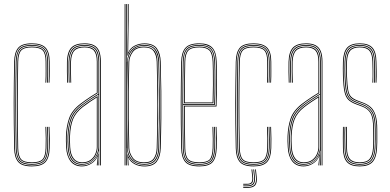

<svg xmlns="http://www.w3.org/2000/svg" viewBox="-20 -820 1933 952"><path d="M138.2 5Q88.5 5 69.9 -17.2Q51.2 -39.5 50.2 -85Q49 -151 48.4 -205.6Q47.8 -260.2 47.9 -309.5Q48 -358.8 48.6 -408.4Q49.2 -458 50.2 -514Q51.2 -560.5 69.9 -582.8Q88.5 -605 138.2 -605Q185.5 -605 205.9 -583.9Q226.2 -562.8 226.2 -514Q226.2 -490.8 226.5 -466.4Q226.8 -442 225.2 -410H221.2Q222.8 -442 222.5 -466.4Q222.2 -490.8 222.2 -514Q222.2 -561 203 -581Q183.8 -601 138.2 -601Q90.2 -601 72.8 -579.9Q55.2 -558.8 54.2 -514Q53.2 -458.5 52.6 -407.4Q52 -356.2 52 -305.4Q52 -254.5 52.5 -200.4Q53 -146.2 54.2 -85Q55.2 -41 72.9 -20Q90.5 1 138.2 1Q182.8 1 201.8 -18.4Q220.8 -37.8 222.2 -85Q223 -108.2 222.9 -133.1Q222.8 -158 221.2 -191H225.2Q226.8 -159.2 226.9 -133Q227 -106.8 226.2 -85Q224.8 -37 205.1 -16Q185.5 5 138.2 5ZM138.2 -3Q92.8 -3 76 -22.2Q59.2 -41.5 58.2 -85Q57.2 -145 56.6 -198.5Q56 -252 56 -302.9Q56 -353.8 56.6 -405.6Q57.2 -457.5 58.2 -514Q59.2 -557.8 75.8 -577.4Q92.2 -597 138.2 -597Q182 -597 200.1 -578.2Q218.2 -559.5 218.2 -514Q218.2 -495 218.5 -468.5Q218.8 -442 217.2 -410H213.2Q214.8 -442 214.5 -468.5Q214.2 -495 214.2 -514Q214.2 -558 197.4 -575.5Q180.5 -593 138.2 -593Q95.2 -593 79.1 -575Q63 -557 62.2 -513.8Q61.2 -458.5 60.6 -407.2Q60 -356 60 -305.1Q60 -254.2 60.5 -200.2Q61 -146.2 62.2 -85.2Q63 -42.5 79.2 -24.8Q95.5 -7 138.2 -7Q180.2 -7 196.5 -24.4Q212.8 -41.8 214.2 -85.2Q215 -108 214.9 -133.5Q214.8 -159 213.2 -191H217.2Q218.8 -154.5 218.9 -129.6Q219 -104.8 218.2 -85.2Q216.5 -40 199.2 -21.5Q182 -3 138.2 -3ZM138.2 -11Q97.5 -11 82.2 -27.5Q67 -44 66.2 -85.2Q65.2 -145 64.6 -198.6Q64 -252.2 64 -303.4Q64 -354.5 64.6 -406.2Q65.2 -458 66.2 -513.8Q67 -555.8 82.2 -572.4Q97.5 -589 138.2 -589Q178.8 -589 194.5 -572.6Q210.2 -556.2 210.2 -514Q210.2 -490.5 210.5 -466.2Q210.8 -442 209.2 -410H205.2Q206.8 -442 206.5 -466.2Q206.2 -490.5 206.2 -514Q206.2 -554.5 191.6 -569.8Q177 -585 138.2 -585Q99 -585 85 -569.4Q71 -553.8 70.2 -513.8Q69.2 -459 68.6 -407.8Q68 -356.5 68 -305.4Q68 -254.2 68.5 -200.1Q69 -146 70.2 -85.2Q71 -46 85 -30.5Q99 -15 138.2 -15Q176.2 -15 190.6 -29.9Q205 -44.8 206.2 -85.5Q207 -108.5 206.9 -133.6Q206.8 -158.8 205.2 -191H209.2Q210.8 -157.8 210.9 -132.4Q211 -107 210.2 -85.5Q209 -43 193.4 -27Q177.8 -11 138.2 -11Z M476 0V-514Q476 -560.8 458.1 -580.9Q440.2 -601 399 -601Q355 -601 336.2 -580.2Q317.5 -559.5 316 -514Q315.2 -490.8 315.8 -463.8Q316.2 -436.8 317 -410H313Q312.2 -436.8 311.8 -464.5Q311.2 -492.2 312 -514Q313.5 -562.8 333.6 -583.9Q353.8 -605 399 -605Q428 -605 445.8 -595.8Q463.5 -586.5 471.8 -566.5Q480 -546.5 480 -514V0ZM386 -7Q415.5 -7 433.5 -21Q451.5 -35 459.8 -54.8Q468 -74.5 468 -91.2V-350.8Q450.8 -340.8 427.2 -325.2Q403.8 -309.8 385.2 -295.2Q347.8 -266.2 334.4 -230.5Q321 -194.8 319 -144.8Q318.5 -129.5 318.8 -121.5Q319 -113.5 320 -90.5Q322 -50.2 339.2 -28.6Q356.5 -7 386 -7ZM386 -11Q358.8 -11 342.4 -31.1Q326 -51.2 324 -90.8Q323 -109.5 322.8 -120Q322.5 -130.5 323 -144.8Q325 -198.2 339.4 -232.1Q353.8 -266 388.2 -292.5Q404.2 -305 425 -319Q445.8 -333 464 -343.8V-91.2Q464 -74.5 456.5 -55.8Q449 -37 431.9 -24Q414.8 -11 386 -11ZM386 -15Q412.8 -15 429 -27.1Q445.2 -39.2 452.6 -57Q460 -74.8 460 -91.2V-336.8Q445.5 -327.8 426.6 -315.1Q407.8 -302.5 390.2 -289Q355.5 -262 342.2 -228.6Q329 -195.2 327 -144.5Q326.5 -129.8 326.8 -122Q327 -114.2 328 -90.8Q330 -54.5 345 -34.8Q360 -15 386 -15ZM386 5Q349.8 5 330 -20.2Q310.2 -45.5 308 -90Q307 -108.5 306.8 -120.2Q306.5 -132 307 -145Q308.8 -192 321.9 -231.8Q335 -271.5 378 -304.8Q389.5 -313.5 403 -323Q416.5 -332.5 431 -342Q445.5 -351.5 460 -360V-514Q460 -552 445.9 -568.5Q431.8 -585 399 -585Q364 -585 348.6 -568.2Q333.2 -551.5 332 -513.5Q331.2 -490.8 331.8 -465.6Q332.2 -440.5 333 -410H329Q328.2 -438 327.8 -465.1Q327.2 -492.2 328 -513.5Q329.2 -552.2 344.9 -570.6Q360.5 -589 399 -589Q434 -589 449 -571.6Q464 -554.2 464 -514V-357.8Q442 -344.8 420.4 -330.2Q398.8 -315.8 380 -301.2Q339.2 -269.5 326 -231.1Q312.8 -192.8 311 -145Q310.5 -129.8 310.8 -121.5Q311 -113.2 312 -90.2Q314.2 -46.2 333.5 -22.6Q352.8 1 386 1Q414.2 1 436 -14.6Q457.8 -30.2 466.8 -57.5H467.8L464.5 -6V0H460.2V-4.8L464.8 -44.5H463.8Q454.2 -21.8 432.4 -8.4Q410.5 5 386 5ZM468.2 0V-10L469.8 -72.2H468.8Q464.2 -45.8 441.9 -24.4Q419.5 -3 386 -3Q354.2 -3 336.2 -25.6Q318.2 -48.2 316 -90.5Q315 -109 314.8 -120Q314.5 -131 315 -144.8Q316.8 -191.8 329.4 -229.2Q342 -266.8 383 -298.5Q396.2 -308.8 411.4 -319Q426.5 -329.2 441.2 -338.6Q456 -348 468 -355V-514Q468 -556.5 452 -574.8Q436 -593 399 -593Q360.2 -593 342.8 -574.6Q325.2 -556.2 324 -513.8Q323.2 -490.5 323.8 -463.8Q324.2 -437 325 -410H321Q320.2 -437.5 319.8 -464.9Q319.2 -492.2 320 -513.8Q321.2 -557.8 339.4 -577.4Q357.5 -597 399 -597Q438 -597 455 -577.8Q472 -558.5 472 -514V0Z M598 0V-800H602V0ZM606 0V-800H610V-608.5L609.2 -513.5H610.2Q611.8 -551.8 634.6 -574.4Q657.5 -597 695.5 -597Q735 -597 751.5 -574.5Q768 -552 769 -513.8Q771 -444.5 771.8 -375.5Q772.5 -306.5 771.9 -234.8Q771.2 -163 769 -85.2Q768 -45.8 750.8 -24.4Q733.5 -3 695.5 -3Q657.8 -3 634.4 -25Q611 -47 610 -85.2H609L610 0ZM695 -7Q731 -7 747.5 -27.1Q764 -47.2 765 -85.5Q768.5 -202.5 768.2 -305.8Q768 -409 765 -513.5Q764 -546.5 749.6 -569.8Q735.2 -593 695.2 -593Q665.8 -593 648 -580.4Q630.2 -567.8 622 -549.4Q613.8 -531 613.2 -513.5Q611.2 -435 610.6 -366.1Q610 -297.2 610.6 -229.1Q611.2 -161 613 -84.5Q613.5 -67.8 621.6 -49.8Q629.8 -31.8 647.6 -19.4Q665.5 -7 695 -7ZM694.8 -11Q653.2 -11 635.5 -35.2Q617.8 -59.5 617 -85.5Q615 -159.8 614.2 -229.9Q613.5 -300 614.2 -369.9Q615 -439.8 617 -513.5Q617.8 -539 635 -564Q652.2 -589 694.8 -589Q726.8 -589 743.4 -570.9Q760 -552.8 761 -513.5Q763.2 -438.8 763.9 -369.5Q764.5 -300.2 763.9 -230.8Q763.2 -161.2 761 -85.5Q760 -52.2 745.5 -31.6Q731 -11 694.8 -11ZM694.5 -15Q728.5 -15 742.2 -34.4Q756 -53.8 757 -85.8Q760.2 -197.8 760.2 -298.8Q760.2 -399.8 757 -513.5Q756 -545.5 742.4 -565.2Q728.8 -585 694.5 -585Q655 -585 638.4 -561.8Q621.8 -538.5 621 -513.5Q619 -438.2 618.2 -369.1Q617.5 -300 618.2 -230.8Q619 -161.5 621 -85.8Q621.8 -61 638.4 -38Q655 -15 694.5 -15ZM696 5.2Q668.8 5.2 647.4 -6.2Q626 -17.8 616.8 -37.2H615.8L617.5 -4.8L618 0H614L611.2 -57.5H612.2Q617 -32.8 639.5 -15.8Q662 1.2 695.8 1.2Q739 1.2 755.4 -23Q771.8 -47.2 772.8 -84.8Q775 -165.5 775.8 -234Q776.5 -302.5 775.9 -369.9Q775.2 -437.2 772.8 -513.8Q771.8 -549 756.2 -574.9Q740.8 -600.8 696 -600.8Q667 -600.8 644.2 -587.1Q621.5 -573.5 613.2 -543.5H611.5L613.8 -668.5V-800H617.8V-717L615.5 -560.2H616.5Q626 -582.8 648.2 -593.8Q670.5 -604.8 696 -604.8Q740.2 -604.8 758 -579.8Q775.8 -554.8 776.8 -513.8Q779 -437 779.8 -368.8Q780.5 -300.5 779.9 -231.8Q779.2 -163 776.8 -84.8Q775.5 -43.8 757.8 -19.2Q740 5.2 696 5.2Z M968.5 5Q917 5 898.2 -17.4Q879.5 -39.8 878.5 -85Q877.2 -151 876.6 -205.6Q876 -260.2 876.1 -309.5Q876.2 -358.8 876.9 -408.4Q877.5 -458 878.5 -514Q879.5 -559.5 898.8 -582.2Q918 -605 968.5 -605Q1012.5 -605 1032.5 -584Q1052.5 -563 1054.2 -515.8Q1055 -498.5 1055.4 -475.2Q1055.8 -452 1055.9 -423.6Q1056 -395.2 1055.4 -362.1Q1054.8 -329 1053.5 -292H896.2Q896.2 -249.2 896.5 -216.1Q896.8 -183 897.4 -152Q898 -121 898.5 -85.2Q899.2 -45.8 913.6 -30.4Q928 -15 968.5 -15Q1005.2 -15 1019 -28.9Q1032.8 -42.8 1034.5 -85.8Q1035.2 -103.2 1035.1 -131Q1035 -158.8 1033.5 -191H1037.5Q1039 -160 1039.1 -131.6Q1039.2 -103.2 1038.5 -85.8Q1036.8 -40.8 1021.5 -25.9Q1006.2 -11 968.5 -11Q926.2 -11 910.8 -27.4Q895.2 -43.8 894.5 -85.2Q894 -117.8 893.4 -149.5Q892.8 -181.2 892.5 -216.9Q892.2 -252.5 892.2 -296H1049.8Q1051 -336 1051.5 -369.4Q1052 -402.8 1052 -429.9Q1052 -457 1051.5 -478.4Q1051 -499.8 1050.2 -515.8Q1048.5 -565.5 1027.5 -583.2Q1006.5 -601 968.5 -601Q919.8 -601 901.6 -579.5Q883.5 -558 882.5 -514Q881.5 -458.8 880.9 -407.4Q880.2 -356 880.2 -304.9Q880.2 -253.8 880.8 -199.8Q881.2 -145.8 882.5 -85Q883.5 -40 901.8 -19.5Q920 1 968.5 1Q1011.2 1 1029.8 -17.1Q1048.2 -35.2 1050.5 -85.2Q1051 -96.5 1051.1 -113.2Q1051.2 -130 1050.9 -150.1Q1050.5 -170.2 1049.5 -191H1053.5Q1054.8 -162.2 1055.1 -133.9Q1055.5 -105.5 1054.5 -85Q1052.2 -34.8 1033.2 -14.9Q1014.2 5 968.5 5ZM968.5 -3Q921.5 -3 904.5 -22.2Q887.5 -41.5 886.5 -85Q885.5 -144.8 884.9 -198.5Q884.2 -252.2 884.2 -303.4Q884.2 -354.5 884.9 -406.4Q885.5 -458.2 886.5 -514Q887.5 -557.8 905 -577.4Q922.5 -597 968.5 -597Q1009.5 -597 1027.1 -578.1Q1044.8 -559.2 1046.5 -512.8Q1047 -499.8 1047.5 -469.6Q1048 -439.5 1047.9 -396.1Q1047.8 -352.8 1045.8 -300H888.2Q888.2 -233.5 888.9 -184Q889.5 -134.5 890.5 -85.2Q891.2 -41.5 908.4 -24.2Q925.5 -7 968.5 -7Q1008.8 -7 1024.6 -23.2Q1040.5 -39.5 1042.5 -85.5Q1043.2 -102.8 1043.1 -130.9Q1043 -159 1041.5 -191H1045.5Q1046.8 -165.8 1047.1 -136.2Q1047.5 -106.8 1046.5 -85.5Q1044.5 -37.2 1027.4 -20.1Q1010.2 -3 968.5 -3ZM888.2 -304H1042Q1043.8 -350.5 1044 -392.8Q1044.2 -435 1043.8 -466.6Q1043.2 -498.2 1042.5 -512.8Q1040.8 -558.2 1024 -575.6Q1007.2 -593 968.5 -593Q924.8 -593 908 -574.6Q891.2 -556.2 890.5 -513.8Q889.5 -465.5 888.9 -417.1Q888.2 -368.8 888.2 -304ZM892.2 -308Q892.2 -350.5 892.5 -383.1Q892.8 -415.8 893.4 -446.4Q894 -477 894.5 -513.8Q895.2 -555 911.1 -572Q927 -589 968.5 -589Q1003.5 -589 1020.1 -573.5Q1036.8 -558 1038.5 -513Q1039 -500 1039.5 -470.9Q1040 -441.8 1039.9 -400.1Q1039.8 -358.5 1038 -308ZM896.2 -312H1034.2Q1035.8 -357.8 1035.9 -398.5Q1036 -439.2 1035.5 -469.2Q1035 -499.2 1034.5 -513Q1032.8 -555.5 1017.6 -570.2Q1002.5 -585 968.5 -585Q928.2 -585 913.8 -568.9Q899.2 -552.8 898.5 -513.8Q898 -478.5 897.4 -448.2Q896.8 -418 896.5 -385.9Q896.2 -353.8 896.2 -312Z M1237 5Q1187.2 5 1168.6 -17.2Q1150 -39.5 1149 -85Q1147.8 -151 1147.1 -205.6Q1146.5 -260.2 1146.6 -309.5Q1146.8 -358.8 1147.4 -408.4Q1148 -458 1149 -514Q1150 -560.5 1168.6 -582.8Q1187.2 -605 1237 -605Q1284.2 -605 1304.6 -583.9Q1325 -562.8 1325 -514Q1325 -490.8 1325.2 -466.4Q1325.5 -442 1324 -410H1320Q1321.5 -442 1321.2 -466.4Q1321 -490.8 1321 -514Q1321 -561 1301.8 -581Q1282.5 -601 1237 -601Q1189 -601 1171.5 -579.9Q1154 -558.8 1153 -514Q1152 -458.5 1151.4 -407.4Q1150.8 -356.2 1150.8 -305.4Q1150.8 -254.5 1151.2 -200.4Q1151.8 -146.2 1153 -85Q1154 -41 1171.6 -20Q1189.2 1 1237 1Q1281.5 1 1300.5 -18.4Q1319.5 -37.8 1321 -85Q1321.8 -108.2 1321.6 -133.1Q1321.5 -158 1320 -191H1324Q1325.5 -159.2 1325.6 -133Q1325.8 -106.8 1325 -85Q1323.5 -37 1303.9 -16Q1284.2 5 1237 5ZM1237 -3Q1191.5 -3 1174.8 -22.2Q1158 -41.5 1157 -85Q1156 -145 1155.4 -198.5Q1154.8 -252 1154.8 -302.9Q1154.8 -353.8 1155.4 -405.6Q1156 -457.5 1157 -514Q1158 -557.8 1174.5 -577.4Q1191 -597 1237 -597Q1280.8 -597 1298.9 -578.2Q1317 -559.5 1317 -514Q1317 -495 1317.2 -468.5Q1317.5 -442 1316 -410H1312Q1313.5 -442 1313.2 -468.5Q1313 -495 1313 -514Q1313 -558 1296.1 -575.5Q1279.2 -593 1237 -593Q1194 -593 1177.9 -575Q1161.8 -557 1161 -513.8Q1160 -458.5 1159.4 -407.2Q1158.8 -356 1158.8 -305.1Q1158.8 -254.2 1159.2 -200.2Q1159.8 -146.2 1161 -85.2Q1161.8 -42.5 1178 -24.8Q1194.2 -7 1237 -7Q1279 -7 1295.2 -24.4Q1311.5 -41.8 1313 -85.2Q1313.8 -108 1313.6 -133.5Q1313.5 -159 1312 -191H1316Q1317.5 -154.5 1317.6 -129.6Q1317.8 -104.8 1317 -85.2Q1315.2 -40 1298 -21.5Q1280.8 -3 1237 -3ZM1237 -11Q1196.2 -11 1181 -27.5Q1165.8 -44 1165 -85.2Q1164 -145 1163.4 -198.6Q1162.8 -252.2 1162.8 -303.4Q1162.8 -354.5 1163.4 -406.2Q1164 -458 1165 -513.8Q1165.8 -555.8 1181 -572.4Q1196.2 -589 1237 -589Q1277.5 -589 1293.2 -572.6Q1309 -556.2 1309 -514Q1309 -490.5 1309.2 -466.2Q1309.5 -442 1308 -410H1304Q1305.5 -442 1305.2 -466.2Q1305 -490.5 1305 -514Q1305 -554.5 1290.4 -569.8Q1275.8 -585 1237 -585Q1197.8 -585 1183.8 -569.4Q1169.8 -553.8 1169 -513.8Q1168 -459 1167.4 -407.8Q1166.8 -356.5 1166.8 -305.4Q1166.8 -254.2 1167.2 -200.1Q1167.8 -146 1169 -85.2Q1169.8 -46 1183.8 -30.5Q1197.8 -15 1237 -15Q1275 -15 1289.4 -29.9Q1303.8 -44.8 1305 -85.5Q1305.8 -108.5 1305.6 -133.6Q1305.5 -158.8 1304 -191H1308Q1309.5 -157.8 1309.6 -132.4Q1309.8 -107 1309 -85.5Q1307.8 -43 1292.1 -27Q1276.5 -11 1237 -11ZM1244.8 20H1248.8L1252.8 56.8Q1256 86.2 1245.1 98.9Q1234.2 111.5 1206 111.5H1186V107.5H1206Q1232 107.5 1241.9 95.8Q1251.8 84 1248.8 56.8ZM1226.8 20H1230.8L1234.8 56.8Q1237 77.5 1230.4 86.5Q1223.8 95.5 1206 95.5H1186V91.5H1206Q1221.5 91.5 1227.1 83.5Q1232.8 75.5 1230.8 56.8ZM1235.8 20H1239.8L1243.8 56.8Q1246.5 81.8 1237.8 92.6Q1229 103.5 1206 103.5H1186V99.5H1206Q1226.8 99.5 1234.5 89.6Q1242.2 79.8 1239.8 56.8Z M1574.8 0V-514Q1574.8 -560.8 1556.9 -580.9Q1539 -601 1497.8 -601Q1453.8 -601 1435 -580.2Q1416.2 -559.5 1414.8 -514Q1414 -490.8 1414.5 -463.8Q1415 -436.8 1415.8 -410H1411.8Q1411 -436.8 1410.5 -464.5Q1410 -492.2 1410.8 -514Q1412.2 -562.8 1432.4 -583.9Q1452.5 -605 1497.8 -605Q1526.8 -605 1544.5 -595.8Q1562.2 -586.5 1570.5 -566.5Q1578.8 -546.5 1578.8 -514V0ZM1484.8 -7Q1514.2 -7 1532.2 -21Q1550.2 -35 1558.5 -54.8Q1566.8 -74.5 1566.8 -91.2V-350.8Q1549.5 -340.8 1526 -325.2Q1502.5 -309.8 1484 -295.2Q1446.5 -266.2 1433.1 -230.5Q1419.8 -194.8 1417.8 -144.8Q1417.2 -129.5 1417.5 -121.5Q1417.8 -113.5 1418.8 -90.5Q1420.8 -50.2 1438 -28.6Q1455.2 -7 1484.8 -7ZM1484.8 -11Q1457.5 -11 1441.1 -31.1Q1424.8 -51.2 1422.8 -90.8Q1421.8 -109.5 1421.5 -120Q1421.2 -130.5 1421.8 -144.8Q1423.8 -198.2 1438.1 -232.1Q1452.5 -266 1487 -292.5Q1503 -305 1523.8 -319Q1544.5 -333 1562.8 -343.8V-91.2Q1562.8 -74.5 1555.2 -55.8Q1547.8 -37 1530.6 -24Q1513.5 -11 1484.8 -11ZM1484.8 -15Q1511.5 -15 1527.8 -27.1Q1544 -39.2 1551.4 -57Q1558.8 -74.8 1558.8 -91.2V-336.8Q1544.2 -327.8 1525.4 -315.1Q1506.5 -302.5 1489 -289Q1454.2 -262 1441 -228.6Q1427.8 -195.2 1425.8 -144.5Q1425.2 -129.8 1425.5 -122Q1425.8 -114.2 1426.8 -90.8Q1428.8 -54.5 1443.8 -34.8Q1458.8 -15 1484.8 -15ZM1484.8 5Q1448.5 5 1428.8 -20.2Q1409 -45.5 1406.8 -90Q1405.8 -108.5 1405.5 -120.2Q1405.2 -132 1405.8 -145Q1407.5 -192 1420.6 -231.8Q1433.8 -271.5 1476.8 -304.8Q1488.2 -313.5 1501.8 -323Q1515.2 -332.5 1529.8 -342Q1544.2 -351.5 1558.8 -360V-514Q1558.8 -552 1544.6 -568.5Q1530.5 -585 1497.8 -585Q1462.8 -585 1447.4 -568.2Q1432 -551.5 1430.8 -513.5Q1430 -490.8 1430.5 -465.6Q1431 -440.5 1431.8 -410H1427.8Q1427 -438 1426.5 -465.1Q1426 -492.2 1426.8 -513.5Q1428 -552.2 1443.6 -570.6Q1459.2 -589 1497.8 -589Q1532.8 -589 1547.8 -571.6Q1562.8 -554.2 1562.8 -514V-357.8Q1540.8 -344.8 1519.1 -330.2Q1497.5 -315.8 1478.8 -301.2Q1438 -269.5 1424.8 -231.1Q1411.5 -192.8 1409.8 -145Q1409.2 -129.8 1409.5 -121.5Q1409.8 -113.2 1410.8 -90.2Q1413 -46.2 1432.2 -22.6Q1451.5 1 1484.8 1Q1513 1 1534.8 -14.6Q1556.5 -30.2 1565.5 -57.5H1566.5L1563.2 -6V0H1559V-4.8L1563.5 -44.5H1562.5Q1553 -21.8 1531.1 -8.4Q1509.2 5 1484.8 5ZM1567 0V-10L1568.5 -72.2H1567.5Q1563 -45.8 1540.6 -24.4Q1518.2 -3 1484.8 -3Q1453 -3 1435 -25.6Q1417 -48.2 1414.8 -90.5Q1413.8 -109 1413.5 -120Q1413.2 -131 1413.8 -144.8Q1415.5 -191.8 1428.1 -229.2Q1440.8 -266.8 1481.8 -298.5Q1495 -308.8 1510.1 -319Q1525.2 -329.2 1540 -338.6Q1554.8 -348 1566.8 -355V-514Q1566.8 -556.5 1550.8 -574.8Q1534.8 -593 1497.8 -593Q1459 -593 1441.5 -574.6Q1424 -556.2 1422.8 -513.8Q1422 -490.5 1422.5 -463.8Q1423 -437 1423.8 -410H1419.8Q1419 -437.5 1418.5 -464.9Q1418 -492.2 1418.8 -513.8Q1420 -557.8 1438.1 -577.4Q1456.2 -597 1497.8 -597Q1536.8 -597 1553.8 -577.8Q1570.8 -558.5 1570.8 -514V0Z M1763.5 5Q1719.8 5 1700.5 -15.9Q1681.2 -36.8 1680.5 -85Q1680.2 -112 1680 -133.5Q1679.8 -155 1680.5 -191H1684.5Q1684 -151.2 1684.1 -130.4Q1684.2 -109.5 1684.5 -85Q1685.2 -39 1703.6 -19Q1722 1 1763.5 1Q1804.2 1 1823.5 -18.9Q1842.8 -38.8 1845.5 -85.2Q1846.5 -100 1846.6 -115.2Q1846.8 -130.5 1846.6 -146.5Q1846.5 -162.5 1846.5 -179Q1846.5 -240 1830.5 -267.2Q1814.5 -294.5 1781.2 -306.8L1752.2 -317.5Q1732.5 -324.8 1721 -334.1Q1709.5 -343.5 1703.9 -367.5Q1698.2 -391.5 1696.5 -442.5Q1695.8 -462.5 1695.9 -477.8Q1696 -493 1696.5 -513.5Q1697.8 -553.8 1713.1 -571.4Q1728.5 -589 1763.5 -589Q1798.8 -589 1814.4 -571.6Q1830 -554.2 1830.5 -514Q1831 -487.8 1831 -466.9Q1831 -446 1830.5 -410H1826.5Q1828 -441.2 1827.5 -467Q1827 -492.8 1826.5 -513.8Q1826 -552 1811.4 -568.5Q1796.8 -585 1763.5 -585Q1731 -585 1716.4 -568.4Q1701.8 -551.8 1700.5 -513.5Q1699.8 -488.8 1699.9 -475Q1700 -461.2 1700.5 -442.8Q1702.2 -397.2 1706.4 -374Q1710.5 -350.8 1721.4 -340.1Q1732.2 -329.5 1753.8 -321.2L1782.5 -310.2Q1803.5 -302.2 1818.8 -288.5Q1834 -274.8 1842.2 -248.9Q1850.5 -223 1850.5 -179Q1850.5 -163 1850.6 -146.9Q1850.8 -130.8 1850.6 -115.1Q1850.5 -99.5 1849.5 -85Q1846.5 -36.8 1826.5 -15.9Q1806.5 5 1763.5 5ZM1763.5 -3Q1724 -3 1706.6 -22.1Q1689.2 -41.2 1688.5 -85.2Q1688.2 -111 1687.8 -136.9Q1687.2 -162.8 1688.5 -191H1692.5Q1691 -159.5 1691.6 -133.2Q1692.2 -107 1692.5 -85.2Q1693 -43.5 1709.6 -25.2Q1726.2 -7 1763.5 -7Q1800.8 -7 1817.9 -25.2Q1835 -43.5 1837.5 -85.8Q1838.8 -108 1838.6 -130.2Q1838.5 -152.5 1838.5 -179Q1838.5 -237.5 1823.8 -262.6Q1809 -287.8 1778.2 -299.2L1749.5 -310Q1725.5 -319 1713 -330.9Q1700.5 -342.8 1695.4 -368Q1690.2 -393.2 1688.5 -442.2Q1687.8 -462.5 1687.9 -478.1Q1688 -493.8 1688.5 -513.8Q1689.8 -558.5 1707.4 -577.8Q1725 -597 1763.5 -597Q1803 -597 1820.4 -577.8Q1837.8 -558.5 1838.5 -514Q1839 -487.8 1839 -466.9Q1839 -446 1838.5 -410H1834.5Q1835 -449.8 1835 -470Q1835 -490.2 1834.5 -514Q1834 -556.5 1817.2 -574.8Q1800.5 -593 1763.5 -593Q1726.8 -593 1710.2 -574.5Q1693.8 -556 1692.5 -513.5Q1692 -493.5 1691.9 -477.6Q1691.8 -461.8 1692.5 -442.5Q1694.2 -391.2 1699.9 -366.6Q1705.5 -342 1717.6 -331.9Q1729.8 -321.8 1750.8 -313.8L1779.8 -302.8Q1810.2 -291.2 1826.4 -266.1Q1842.5 -241 1842.5 -179Q1842.5 -153.2 1842.6 -130.4Q1842.8 -107.5 1841.5 -85.5Q1838.8 -42 1821 -22.5Q1803.2 -3 1763.5 -3ZM1763.5 -11Q1728.2 -11 1712.6 -28.2Q1697 -45.5 1696.5 -85.5Q1696.2 -105.5 1695.6 -132.1Q1695 -158.8 1696.5 -191H1700.5Q1699.2 -161.5 1699.8 -135Q1700.2 -108.5 1700.5 -85.5Q1701 -47.8 1715.6 -31.4Q1730.2 -15 1763.5 -15Q1798.5 -15 1812.9 -32.6Q1827.2 -50.2 1829.5 -86.2Q1831 -109.5 1830.8 -132.1Q1830.5 -154.8 1830.5 -179Q1830.5 -236.2 1817 -258.9Q1803.5 -281.5 1775.5 -291.8L1746.5 -302.5Q1720.8 -312 1707.1 -325.2Q1693.5 -338.5 1687.9 -365.2Q1682.2 -392 1680.5 -442Q1679.8 -462.2 1679.9 -478.2Q1680 -494.2 1680.5 -514Q1682 -562.8 1701.2 -583.9Q1720.5 -605 1763.5 -605Q1807.2 -605 1826.5 -583.9Q1845.8 -562.8 1846.5 -514Q1847 -493 1847.5 -467.5Q1848 -442 1846.5 -410H1842.5Q1843 -449.5 1843 -470Q1843 -490.5 1842.5 -514Q1841.8 -559.8 1823.9 -580.4Q1806 -601 1763.5 -601Q1721.8 -601 1703.9 -580.4Q1686 -559.8 1684.5 -513.8Q1683.8 -489.5 1683.9 -474.6Q1684 -459.8 1684.5 -442Q1686.2 -393.2 1691.5 -367.4Q1696.8 -341.5 1709.9 -328.6Q1723 -315.8 1748 -306.2L1777 -295.2Q1806.2 -284.2 1820.4 -260.4Q1834.5 -236.5 1834.5 -179Q1834.5 -162.2 1834.6 -146.4Q1834.8 -130.5 1834.6 -115.4Q1834.5 -100.2 1833.5 -85.5Q1831 -45.8 1814.8 -28.4Q1798.5 -11 1763.5 -11Z"/></svg>

Font: Big Shoulders Inline Thin
Style: Regular
Weight: 100
Designer: Patric King
Foundry: XO Type Co
Version: Version 2.002